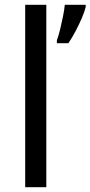

<svg xmlns="http://www.w3.org/2000/svg" viewBox="-20 -780 377 800"><path d="M173 0H85V-760H173ZM337 -751Q333 -733 321.5 -706Q310 -679 295 -650.5Q280 -622 265 -600H217V-612Q224 -631 230.5 -657.5Q237 -684 242.5 -711.5Q248 -739 250 -760H337Z"/></svg>

Font: Noto Sans Avestan
Style: Regular
Weight: 400
Designer: Monotype Design Team
Foundry: Monotype Imaging Inc.
Version: Version 2.003; ttfautohint (v1.8.4.7-5d5b)